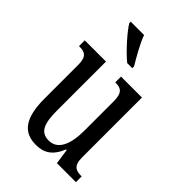

<svg xmlns="http://www.w3.org/2000/svg" viewBox="-228 -861 966 966"><g transform="rotate(45 255.0 -378.0)"><path d="M249 -606H285V-619C262 -657 225 -721 209 -766H114V-756C134 -721 204 -642 249 -606ZM215 10C269 10 310 -11 339 -82H343L355 0H490V-41H486C452 -41 424 -49 424 -109V-536H275V-495H278C312 -495 337 -486 337 -422V-215C337 -117 310 -51 245 -51C185 -51 168 -97 168 -188V-536H17V-495H21C56 -495 81 -486 81 -428V-186C81 -48 125 10 215 10Z"/></g></svg>

Font: Noto Serif Armenian ExtraCondensed
Style: Regular
Weight: 400
Width: 2
Designer: Monotype Design Team
Foundry: Monotype Imaging Inc.
Version: Version 2.008